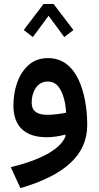

<svg xmlns="http://www.w3.org/2000/svg" viewBox="-20 -706 509 992"><path d="M102.5 -550.8 149.9 -514.6 231 -624.5 312 -514.6 359.4 -550.8 256.8 -685.5H205.1ZM319.3 -4.4C307.1 29.3 275.9 60.5 225.6 88.9C174.8 116.7 111.3 139.6 35.6 157.7L85.4 266.1C309.6 200.2 430.7 98.1 430.7 -60.1C430.7 -144.5 416.5 -230 384.8 -296.4C353 -362.8 302.2 -405.8 228.5 -405.8C188 -405.8 154.8 -394 128.4 -370.6C101.6 -346.7 82 -316.4 68.8 -279.3C55.7 -241.7 49.3 -202.1 49.3 -160.6C49.3 -51.3 112.3 2.9 219.7 2.9C254.4 2.9 288.1 -2.4 315.4 -10.3ZM321.3 -123.5C292.5 -118.2 259.8 -112.8 224.1 -112.8C174.8 -112.8 143.6 -129.4 143.6 -176.8C143.6 -229.5 170.9 -284.7 225.6 -284.7C248.5 -284.7 267.1 -276.4 280.8 -259.8C307.6 -226.1 319.3 -172.4 321.3 -123.5Z"/></svg>

Font: Estedad SemiBold
Style: Regular
Weight: 600
Designer: Amin Abedi
Version: Version 7.3